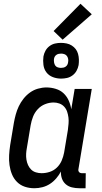

<svg xmlns="http://www.w3.org/2000/svg" viewBox="-20 -993 540 1021"><path d="M163 8Q136 8 112 0Q88 -8 70.5 -25.5Q53 -43 43.5 -66.5Q34 -90 30.5 -115.5Q27 -141 28.5 -167.5Q30 -194 34 -221L54 -341Q58 -363 64 -385Q70 -407 80 -428Q90 -449 105 -468Q120 -487 139.5 -501Q159 -515 182 -521.5Q205 -528 227 -528Q252 -528 276.5 -520.5Q301 -513 318 -497Q335 -481 345 -459Q355 -437 359 -412L377 -520H468L397 -93Q396 -89 397 -85Q398 -81 400.5 -78Q403 -75 407 -73.5Q411 -72 416 -72H436L435 8H402Q382 8 363 3.5Q344 -1 330 -13Q316 -25 309.5 -43Q303 -61 304 -81Q294 -62 279 -44.5Q264 -27 245.5 -15Q227 -3 205.5 2.5Q184 8 163 8ZM201 -72Q223 -72 244.5 -79Q266 -86 282.5 -102Q299 -118 308 -139Q317 -160 321 -182L341 -302Q343 -318 344.5 -335Q346 -352 344 -368Q342 -384 337 -399Q332 -414 321.5 -425.5Q311 -437 296 -442.5Q281 -448 265 -448Q242 -448 219.5 -439Q197 -430 180.5 -412Q164 -394 155.5 -372Q147 -350 143 -327L123 -207Q120 -192 119 -176Q118 -160 120.5 -144.5Q123 -129 129 -115.5Q135 -102 145.5 -91.5Q156 -81 171 -76.5Q186 -72 201 -72ZM305 -575Q282 -575 261 -583Q240 -591 227 -608Q214 -625 211 -647.5Q208 -670 211 -693Q214 -709 222 -723.5Q230 -738 243.5 -748Q257 -758 272.5 -761.5Q288 -765 304 -765Q319 -765 334 -762Q349 -759 361.5 -751Q374 -743 382.5 -732Q391 -721 395 -706.5Q399 -692 399.5 -677Q400 -662 398 -647Q395 -631 387 -616.5Q379 -602 365.5 -592Q352 -582 336.5 -578.5Q321 -575 305 -575ZM304 -632Q311 -632 317.5 -633.5Q324 -635 329.5 -639Q335 -643 338 -648.5Q341 -654 342 -661Q344 -670 342.5 -679Q341 -688 336 -695Q331 -702 322.5 -705Q314 -708 305 -708Q298 -708 291.5 -706.5Q285 -705 279.5 -701Q274 -697 271 -691.5Q268 -686 267 -679Q266 -670 267.5 -661Q269 -652 273.5 -645Q278 -638 286.5 -635Q295 -632 304 -632ZM313 -782 265 -828 408 -973 468 -917Z"/></svg>

Font: Iosevka Medium
Style: Italic
Weight: 500
Italic angle: -9°
Monospace: yes
Designer: Belleve Invis
Foundry: Belleve Invis
Version: Version 32.5.0; ttfautohint (v1.8.4)